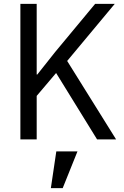

<svg xmlns="http://www.w3.org/2000/svg" viewBox="-20 -718 640 989"><path d="M269 -342 169 -224V0H85V-698H169V-334H172L264 -450L470 -698H571L326 -404L578 0H480ZM270 62H379L303 251H242Z"/></svg>

Font: Lilex Nerd Font
Style: Regular
Weight: 400
Designer: Mike Abbink, Paul van der Laan, Pieter van Rosmalen, Mikhael Khrustik
Foundry: Mikhael Khrustik
Version: Version 2.400; ttfautohint (v1.8.4.7-5d5b);Nerd Fonts 3.3.0